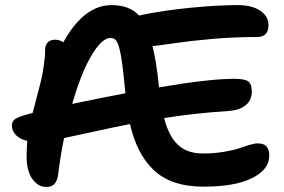

<svg xmlns="http://www.w3.org/2000/svg" viewBox="-20 -753 1123 758"><path d="M161.1 -15.1Q130.4 -15.1 107.7 -46.6Q85 -78.1 85 -133.8Q85 -167 87.9 -196.8Q60.5 -202.6 43.7 -219Q26.9 -235.4 26.9 -257.8Q26.9 -272.9 38.8 -282.2Q50.8 -291.5 85.9 -300.8Q89.8 -301.8 97.4 -304Q105 -306.2 108.9 -307.1Q112.3 -321.3 125 -368.7Q137.7 -416 142.6 -437Q147.5 -458 152.8 -493.2Q158.2 -528.3 158.2 -557.1Q158.2 -575.2 168.5 -585.7Q178.7 -596.2 198.2 -596.2Q215.3 -596.2 230 -585.9Q311 -732.9 420.9 -732.9Q490.7 -732.9 528.8 -691.9Q623.5 -711.9 732.2 -722.4Q840.8 -732.9 917 -732.9Q975.1 -732.9 1007.6 -710.7Q1040 -688.5 1040 -653.8Q1040 -606.9 995.1 -606.9Q905.3 -606.9 821 -599.6Q736.8 -592.3 667.7 -582.3Q598.6 -572.3 582 -570.8Q597.2 -512.7 607.9 -408.2Q807.1 -441.9 903.8 -441.9Q945.8 -441.9 960 -431.6Q974.1 -421.4 974.1 -392.1Q974.1 -356.4 949 -336.9Q923.8 -317.4 882.8 -314.9Q752.9 -306.6 627.9 -287.1Q645.5 -216.8 681.9 -181.9Q718.3 -147 780.8 -147Q823.7 -147 862.1 -153.3Q900.4 -159.7 922.1 -167Q943.8 -174.3 964.4 -180.7Q984.9 -187 996.1 -187Q1022 -187 1032.5 -174.6Q1043 -162.1 1043 -138.2Q1043 -84 975.6 -50Q908.2 -16.1 783.2 -16.1Q718.3 -16.1 668.5 -33.2Q618.7 -50.3 584.7 -83.7Q550.8 -117.2 528.8 -160.9Q506.8 -204.6 493.2 -263.2Q434.6 -252 345.7 -232.4Q256.8 -212.9 232.9 -208Q217.3 -130.9 210 -66.9Q204.1 -12.2 161.1 -15.1ZM416 -603Q381.8 -603 340.8 -533.4Q299.8 -463.9 265.1 -342.8Q378.9 -366.7 475.1 -384.8Q468.3 -456.5 463.1 -496.6Q458 -536.6 451.2 -562Q444.3 -587.4 436.5 -595.2Q428.7 -603 416 -603Z"/></svg>

Font: Shantell Sans Irregular Bouncy
Style: Regular
Weight: 600
Designer: Stephen Nixon, Anya Danilova, Shantell Martin
Foundry: Arrow Type
Version: Version 1.006;[9816181b4]